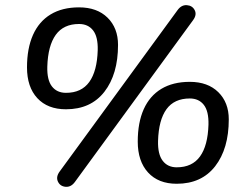

<svg xmlns="http://www.w3.org/2000/svg" viewBox="-20 -706 974 746"><path d="M212 -39.9 670.1 -667Q685.1 -687.5 706.2 -685.9Q727.3 -684.4 736.5 -666.5Q745.7 -648.6 730 -627.4L271 1Q256 21.5 234.9 19.8Q213.8 18 205.1 -0.4Q196.4 -18.8 212 -39.9ZM84.9 -444.1Q84.9 -518.1 108.2 -570.4Q131.5 -622.6 176.7 -650Q221.9 -677.4 287.2 -677.4Q357.1 -677.4 397.9 -637.3Q438.6 -597.1 438.6 -531.5Q438.6 -417.7 385.7 -349.5Q332.8 -281.4 236.3 -281.4Q165.1 -281.4 125 -324.6Q84.9 -367.9 84.9 -444.1ZM359.7 -511.1Q361 -563.2 341.6 -588Q322.2 -612.8 287.2 -612.8Q227 -612.8 196.6 -570.6Q166.2 -528.3 163.8 -447Q162.4 -394.9 181.9 -370.1Q201.3 -345.3 236.3 -345.3Q296.5 -345.3 326.9 -387.5Q357.3 -429.8 359.7 -511.1ZM515.2 -155.9Q515.2 -229.9 538.5 -281.8Q561.8 -333.6 607 -360.8Q652.2 -388 717.5 -388Q787.4 -388 828.2 -347.9Q868.9 -307.8 868.9 -242.2Q868.9 -128.3 816 -60.1Q763.1 8 666.6 8Q595.4 8 555.3 -35.8Q515.2 -79.6 515.2 -155.9ZM790 -221.7Q791.3 -273.8 771.9 -298.6Q752.5 -323.4 717.5 -323.4Q657.3 -323.4 626.9 -281.8Q596.5 -240.1 594.1 -158.7Q592.7 -106.7 612.2 -81.3Q631.6 -55.9 666.6 -55.9Q726.8 -55.9 757.2 -98.2Q787.6 -140.4 790 -221.7Z"/></svg>

Font: SN Pro Thin
Style: Italic
Weight: 200
Italic angle: -9°
Designer: Tobias Whetton
Foundry: Supernotes
Version: Version 1.003;Glyphs 3.3 (3324)